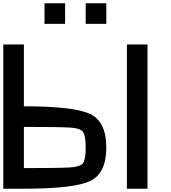

<svg xmlns="http://www.w3.org/2000/svg" viewBox="-20 -1145 1040 1165"><path d="M625 -250Q625 -93.8 527.3 -46.9Q429.7 0 125 0H0V-875H125V-500Q429.7 -500 527.3 -453.1Q625 -406.2 625 -250ZM125 -375V-125Q335.9 -125 402.3 -128.9Q468.8 -132.8 484.4 -156.2Q500 -179.7 500 -250Q500 -320.3 484.4 -343.8Q468.8 -367.2 402.3 -371.1Q335.9 -375 125 -375ZM875 -875V0H750V-875ZM625 -1125V-1000H500V-1125ZM375 -1125V-1000H250V-1125Z"/></svg>

Font: CraftyPE
Style: Regular
Weight: 400
Designer: Erek Butcher
Foundry: Haunted Coop
Version: Version 0.018;April 4, 2024;FontCreator 15.0.0.2962 64-bit